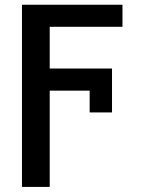

<svg xmlns="http://www.w3.org/2000/svg" viewBox="-20 -565 592 789"><path d="M70.3 203.1H184.3V-192.5H348.4V-103H440.3V-283.4H184.3V-454.9H483.3V-545.5H70.3Z"/></svg>

Font: Margiela Sans Medium
Style: Regular
Weight: 500
Designer: Stefan Endress, Andreas Faust
Version: Version 1.100;FEAKit 1.0